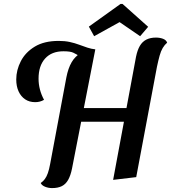

<svg xmlns="http://www.w3.org/2000/svg" viewBox="-20 -912 874 981"><path d="M558 7 675 -622Q682 -656 694.5 -677.5Q707 -699 727.5 -709.5Q748 -720 777 -720Q796 -720 812.5 -714Q829 -708 834 -694Q821 -683 811.5 -667Q802 -651 795.5 -627.5Q789 -604 782 -571L676 -7ZM246 49Q227 49 210 42Q193 35 188 23Q200 15 209 3Q218 -9 224.5 -27.5Q231 -46 236 -73L319 -516Q328 -563 346 -594Q364 -625 394 -641.5Q424 -658 467 -660L348 -51Q341 -16 328.5 6.5Q316 29 296 39Q276 49 246 49ZM160 -390Q130 -390 108.5 -404.5Q87 -419 75 -445Q63 -471 63 -506Q63 -554 86.5 -599.5Q110 -645 158 -674Q206 -703 280 -703Q311 -703 336.5 -697.5Q362 -692 384.5 -683.5Q407 -675 427 -668.5Q447 -662 466 -660L377 -629L375 -632Q369 -636 354 -643Q339 -650 304 -650Q244 -650 210.5 -613Q177 -576 177 -510Q177 -482 184 -455Q191 -428 205 -402Q195 -396 183.5 -393Q172 -390 160 -390ZM362 -290 374 -360H666L653 -290ZM461 -727 434 -776 596 -892H606L737 -775L696 -727L591 -799Z"/></svg>

Font: Sansita Swashed Light
Style: Regular
Weight: 400
Version: Version 1.003